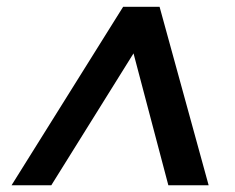

<svg xmlns="http://www.w3.org/2000/svg" viewBox="-20 -716 694 568"><path d="M478 -168 375 -558.1 131.8 -168H14.2L344.2 -695.8H452.1L597.2 -168Z"/></svg>

Font: Poppins Medium
Style: Italic
Weight: 500
Italic angle: -10°
Designer: Ninad Kale (Devanagari), Jonny Pinhorn (Latin)
Foundry: Indian Type Foundry
Version: Version 3.200;PS 1.000;hotconv 16.6.54;makeotf.lib2.5.65590